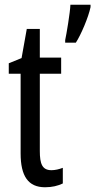

<svg xmlns="http://www.w3.org/2000/svg" viewBox="-20 -780 402 810"><path d="M362 -750V-760H277C276 -728 260 -633 255 -611V-600H300C322 -634 353 -707 362 -750ZM197 -62C158 -62 148 -89 148 -143V-469H238V-537H148V-658H93L71 -535L17 -513V-469H67V-133C67 -37 99 10 170 10C200 10 224 4 245 -6V-72C229 -66 213 -62 197 -62Z"/></svg>

Font: Noto Sans Lao Looped ExtraCondensed
Style: Regular
Weight: 400
Width: 2
Designer: Mark Frömberg, Ben Mitchell
Foundry: The Fontpad Ltd
Version: Version 1.003